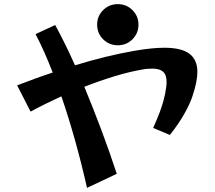

<svg xmlns="http://www.w3.org/2000/svg" viewBox="-20 -832 1040 929"><path d="M650 -713Q650 -671 621 -642Q592 -613 550 -613Q508 -613 479 -642Q450 -671 450 -713Q450 -754 479 -783Q508 -812 550 -812Q592 -812 621 -783Q650 -754 650 -713ZM721 -213Q741 -257 753 -289.5Q765 -322 772.5 -350.5Q780 -379 784 -409Q785 -417 785.5 -423Q786 -429 786 -435Q786 -470 769 -485Q752 -500 717 -500Q706 -500 693 -499Q680 -498 665 -495Q603 -484 532.5 -462.5Q462 -441 388 -412Q430 -311 470.5 -203Q511 -95 545 9L401 77Q375 -39 343.5 -151.5Q312 -264 277 -366Q240 -349 202.5 -330.5Q165 -312 128 -292L63 -419Q107 -436 149.5 -451.5Q192 -467 235 -481Q194 -587 152 -667L247 -711Q294 -625 343 -516Q496 -563 635 -587Q676 -594 711 -597.5Q746 -601 775 -601Q858 -601 896.5 -572Q935 -543 935 -484Q935 -438 912 -369Q899 -329 871.5 -280.5Q844 -232 802 -179Z"/></svg>

Font: RocknRoll One
Style: Regular
Weight: 400
Designer: Fontworks Inc.
Foundry: Fontworks Inc.
Version: Version 1.100